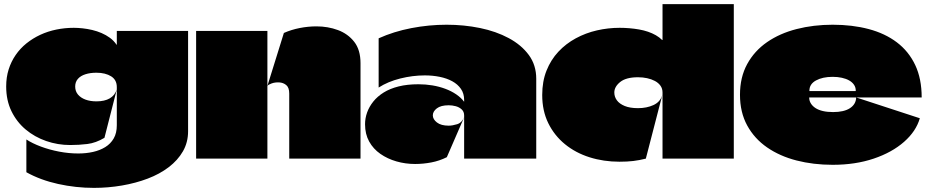

<svg xmlns="http://www.w3.org/2000/svg" viewBox="-20 -770 4502 932"><path d="M893 -620H547Q547 -609 547 -587.5Q547 -566 547 -555Q547 -554 547 -553Q547 -552 546.5 -552Q546 -552 545 -554Q532 -573 513.5 -586.5Q495 -600 473 -609.5Q451 -619 427.5 -624.5Q404 -630 381 -632.5Q358 -635 338 -635Q295 -635 253.5 -626.5Q212 -618 175.5 -601Q139 -584 108.5 -559.5Q78 -535 56 -503Q34 -471 22 -433Q10 -395 10 -350Q10 -283 35.5 -230.5Q61 -178 104.5 -141.5Q148 -105 204 -85.5Q260 -66 321 -66Q363 -66 404 -71Q445 -76 487 -101L547 -336Q528 -278 448 -278Q418 -278 395 -286.5Q372 -295 358.5 -311Q345 -327 345 -350Q345 -372 358 -387Q371 -402 394.5 -409.5Q418 -417 448 -417Q470 -417 488 -412.5Q506 -408 519.5 -399.5Q533 -391 540 -378Q547 -365 547 -347V-162Q547 -124 532 -98Q517 -72 491 -56Q465 -40 431.5 -32.5Q398 -25 360 -25Q314 -25 267 -34Q220 -43 178.5 -58.5Q137 -74 108 -93V66Q176 104 262 123Q348 142 436 142Q505 142 572 130.5Q639 119 697 97Q755 75 799 41.5Q843 8 868 -35.5Q893 -79 893 -133Q893 -255 893 -377Q893 -499 893 -620Z M1384 0Q1384 -78 1384 -158Q1384 -238 1384 -316Q1384 -345 1369.5 -357Q1355 -369 1335 -370Q1315 -371 1298.5 -365Q1282 -359 1278 -353L1358 -610Q1394 -626 1435 -634Q1476 -642 1516 -642Q1572 -642 1620.5 -624Q1669 -606 1699.5 -567Q1730 -528 1730 -463V0ZM932 0Q932 -64 932 -128.5Q932 -193 932 -257.5Q932 -322 932 -386Q932 -445 932 -503.5Q932 -562 932 -620Q990 -620 1047.5 -620Q1105 -620 1163 -620Q1221 -620 1278 -620Q1278 -584 1278 -551.5Q1278 -519 1278 -486.5Q1278 -454 1278 -421.5Q1278 -389 1278 -353Q1278 -340 1278 -327.5Q1278 -315 1278 -301Q1278 -227 1278 -149Q1278 -71 1278 0Z M1818 -584V-345Q1863 -374 1923 -389Q1983 -404 2042 -404Q2080 -404 2114.5 -397Q2149 -390 2175.5 -375.5Q2202 -361 2217.5 -338.5Q2233 -316 2233 -285Q2233 -284 2233 -282.5Q2233 -281 2233 -279.5Q2233 -278 2233 -276Q2218 -296 2194.5 -312Q2171 -328 2141.5 -339Q2112 -350 2079 -355.5Q2046 -361 2011 -361Q1957 -361 1915 -350.5Q1873 -340 1842.5 -321Q1812 -302 1792 -277Q1772 -252 1762 -224Q1752 -196 1752 -167Q1752 -119 1772 -83Q1792 -47 1826.5 -23Q1861 1 1904.5 13.5Q1948 26 1995 26Q2034 26 2073.5 18.5Q2113 11 2149 -7Q2170 -56 2191.5 -105Q2213 -154 2234 -203Q2222 -174 2199 -167Q2176 -160 2158 -160Q2121 -160 2101 -175.5Q2081 -191 2081 -210Q2081 -229 2100.5 -244Q2120 -259 2158 -259Q2175 -259 2192 -254.5Q2209 -250 2221 -239Q2233 -228 2233 -210Q2233 -158 2233 -105.5Q2233 -53 2233 0Q2268 0 2303 0Q2338 0 2373 0Q2408 0 2443 0Q2478 0 2513 0Q2548 0 2583 0Q2583 -97 2583 -194Q2583 -291 2583 -388Q2583 -454 2547 -503Q2511 -552 2449.5 -585Q2388 -618 2310 -634Q2232 -650 2148 -650Q2062 -650 1976.5 -633.5Q1891 -617 1818 -584Z M3196 0Q3196 -54 3196 -107.5Q3196 -161 3196 -214.5Q3196 -268 3196 -321Q3196 -340 3186 -354Q3176 -368 3159 -377Q3142 -386 3121 -390.5Q3100 -395 3077 -395Q3019 -395 2990.5 -372Q2962 -349 2962 -321Q2962 -300 2974.5 -283Q2987 -266 3012.5 -255.5Q3038 -245 3077 -245Q3119 -245 3152 -260Q3185 -275 3195 -309L3115 0Q3083 8 3054 11.5Q3025 15 2987 15Q2910 15 2842 -6.5Q2774 -28 2722.5 -70Q2671 -112 2641.5 -172Q2612 -232 2612 -309Q2612 -375 2633 -427.5Q2654 -480 2690.5 -519Q2727 -558 2775 -584Q2823 -610 2877.5 -622.5Q2932 -635 2988 -635Q3011 -635 3035 -633Q3059 -631 3082 -627Q3105 -623 3125.5 -616Q3146 -609 3163.5 -599Q3181 -589 3194 -576Q3195 -575 3195.5 -575.5Q3196 -576 3196 -577Q3196 -617 3196 -663.5Q3196 -710 3196 -750H3542Q3542 -654 3542 -557.5Q3542 -461 3542 -365Q3542 -274 3542 -183Q3542 -92 3542 0Z M4024 -226Q4077 -226 4106 -245Q4135 -264 4136 -297L4445 -196Q4427 -133 4368.5 -81.5Q4310 -30 4221 0Q4132 30 4022 30Q3928 30 3846.5 9Q3765 -12 3703.5 -54.5Q3642 -97 3607 -161Q3572 -225 3572 -310Q3572 -395 3607 -459Q3642 -523 3703.5 -565.5Q3765 -608 3847 -629Q3929 -650 4022 -650Q4117 -650 4196.5 -629Q4276 -608 4333.5 -564.5Q4391 -521 4422.5 -454.5Q4454 -388 4454 -297H3909Q3909 -297 3908.5 -297Q3908 -297 3908 -297Q3908 -297 3908 -296Q3908 -281 3916 -268Q3924 -255 3938.5 -245.5Q3953 -236 3974.5 -231Q3996 -226 4024 -226ZM4022 -397Q3973 -397 3941 -379.5Q3909 -362 3909 -330Q3909 -329 3909 -328.5Q3909 -328 3909 -328Q3909 -328 3909.5 -328Q3910 -328 3910 -328H4133Q4134 -328 4134 -328.5Q4134 -329 4134 -330Q4134 -346 4125.5 -358.5Q4117 -371 4102 -379.5Q4087 -388 4066.5 -392.5Q4046 -397 4022 -397Z"/></svg>

Font: Climate Crisis
Style: Regular
Weight: 400
Version: Version 1.003